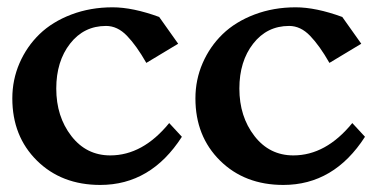

<svg xmlns="http://www.w3.org/2000/svg" viewBox="-20 -511 1057 533"><path d="M421.9 -463.9 474.6 -389.6 386.2 -336.4Q358.9 -384.3 332.5 -411.6Q306.2 -439 274.4 -439Q212.9 -439 174.6 -389.9Q136.2 -340.8 136.2 -265.1Q136.2 -187.5 178 -133.5Q219.7 -79.6 286.1 -79.6Q376.5 -79.6 449.7 -169.4L484.9 -131.3Q398.9 2.4 258.3 2.4Q150.9 2.4 82.5 -65.2Q14.2 -132.8 14.2 -237.8Q14.2 -289.6 34.2 -335.7Q54.2 -381.8 89.8 -416.3Q125.5 -450.7 178.2 -470.7Q231 -490.7 292.5 -490.7Q348.6 -490.7 421.9 -463.9Z M930.2 -463.9 982.9 -389.6 894.5 -336.4Q867.2 -384.3 840.8 -411.6Q814.5 -439 782.7 -439Q721.2 -439 682.9 -389.9Q644.5 -340.8 644.5 -265.1Q644.5 -187.5 686.3 -133.5Q728 -79.6 794.4 -79.6Q884.8 -79.6 958 -169.4L993.2 -131.3Q907.2 2.4 766.6 2.4Q659.2 2.4 590.8 -65.2Q522.5 -132.8 522.5 -237.8Q522.5 -289.6 542.5 -335.7Q562.5 -381.8 598.1 -416.3Q633.8 -450.7 686.5 -470.7Q739.3 -490.7 800.8 -490.7Q856.9 -490.7 930.2 -463.9Z"/></svg>

Font: Flanker
Style: Bold
Weight: 700
Designer: Flanker
Foundry: Flanker
Version: Version 2.021